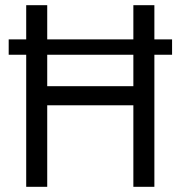

<svg xmlns="http://www.w3.org/2000/svg" viewBox="-20 -720 696 740"><path d="M162 0H81V-700H162V-387.8H494V-700H575V0H494V-314.2H162ZM643.2 -509H13.5V-568.2H643.2Z"/></svg>

Font: Space Grotesk Variable Light
Style: Regular
Weight: 300
Designer: Florian Karsten
Foundry: Florian Karsten
Version: Version 2.000